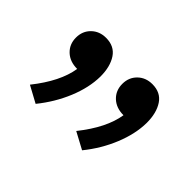

<svg xmlns="http://www.w3.org/2000/svg" viewBox="-62 -893 501 501"><g transform="rotate(45 188.0 -643.0)"><path d="M214.8 -713.9Q214.8 -737.8 230.7 -753.4Q246.6 -769 271 -769Q301.8 -769 316.9 -746.3Q332 -723.6 332 -687Q331.5 -646 313.2 -601.1Q294.9 -556.2 263.2 -517.1L216.8 -542Q266.6 -604.5 274.9 -658.2Q248 -658.2 231.4 -673.8Q214.8 -689.5 214.8 -713.9ZM43.9 -713.9Q43.9 -737.8 59.8 -753.4Q75.7 -769 100.1 -769Q130.9 -769 146 -746.3Q161.1 -723.6 161.1 -687Q160.6 -646 142.1 -601.1Q123.5 -556.2 91.8 -517.1L45.9 -542Q95.7 -604.5 104 -658.2Q77.1 -658.2 60.5 -673.8Q43.9 -689.5 43.9 -713.9Z"/></g></svg>

Font: Junction Regular
Style: Regular
Weight: 500
Designer: Caroline Hadilaksono
Foundry: Caroline Hadilaksono
Version: Version 1.056